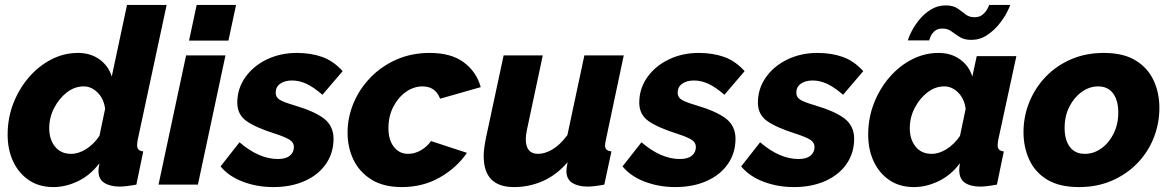

<svg xmlns="http://www.w3.org/2000/svg" viewBox="-20 -750 4758 780"><path d="M197 10Q139 10 97.5 -18Q56 -46 33.5 -94Q11 -142 11 -203Q11 -270 34 -329.5Q57 -389 97 -435.5Q137 -482 188.5 -508.5Q240 -535 297 -535Q348 -535 384.5 -508.5Q421 -482 434 -439L496 -730H657L539 -180Q537 -166 537 -159Q537 -137 562 -135L534 0Q490 8 466 8Q428 8 404 -7Q380 -22 380 -56Q380 -67 384 -87Q347 -38 297 -14Q247 10 197 10ZM269 -125Q299 -125 330 -144.5Q361 -164 384 -198L407 -308Q402 -348 377 -373.5Q352 -399 320 -399Q283 -399 251.5 -374.5Q220 -350 200 -311.5Q180 -273 180 -229Q180 -184 203.5 -154.5Q227 -125 269 -125Z M779 -730H939L908 -585H748ZM736 -525H896L784 0H624Z M1090 10Q1025 10 967.5 -11.5Q910 -33 876 -74L953 -172Q1032 -104 1109 -104Q1141 -104 1157.5 -117.5Q1174 -131 1174 -153Q1174 -171 1157 -182Q1140 -193 1100 -206Q1018 -232 981 -258.5Q944 -285 944 -333Q944 -390 976.5 -436Q1009 -482 1064 -508.5Q1119 -535 1186 -535Q1242 -535 1288 -519Q1334 -503 1372 -461L1290 -365Q1254 -396 1225 -409.5Q1196 -423 1166 -423Q1137 -423 1118.5 -410Q1100 -397 1100 -373Q1100 -355 1116 -345Q1132 -335 1173 -323Q1258 -298 1296.5 -268Q1335 -238 1335 -186Q1335 -129 1304.5 -84.5Q1274 -40 1218.5 -15Q1163 10 1090 10Z M1612 10Q1538 10 1489 -20.5Q1440 -51 1416 -101Q1392 -151 1392 -211Q1392 -273 1416 -330.5Q1440 -388 1484 -434Q1528 -480 1589.5 -507.5Q1651 -535 1726 -535Q1813 -535 1864.5 -496.5Q1916 -458 1933 -396L1768 -349Q1749 -399 1697 -399Q1661 -399 1629.5 -377Q1598 -355 1578 -316.5Q1558 -278 1558 -229Q1558 -182 1580 -153.5Q1602 -125 1638 -125Q1665 -125 1690 -139.5Q1715 -154 1731 -177L1877 -129Q1835 -68 1766.5 -29Q1698 10 1612 10Z M2068 10Q1945 10 1945 -116Q1945 -132 1947.5 -150.5Q1950 -169 1954 -189L2026 -525H2185L2121 -224Q2116 -201 2116 -185Q2116 -125 2166 -125Q2193 -125 2223.5 -142.5Q2254 -160 2285 -201L2354 -525H2514L2441 -180Q2438 -166 2438 -159Q2438 -137 2464 -135L2435 0Q2392 8 2367 8Q2329 8 2305 -7Q2281 -22 2281 -56Q2281 -66 2286 -91Q2241 -39 2185.5 -14.5Q2130 10 2068 10Z M2723 10Q2658 10 2600.5 -11.5Q2543 -33 2509 -74L2586 -172Q2665 -104 2742 -104Q2774 -104 2790.5 -117.5Q2807 -131 2807 -153Q2807 -171 2790 -182Q2773 -193 2733 -206Q2651 -232 2614 -258.5Q2577 -285 2577 -333Q2577 -390 2609.5 -436Q2642 -482 2697 -508.5Q2752 -535 2819 -535Q2875 -535 2921 -519Q2967 -503 3005 -461L2923 -365Q2887 -396 2858 -409.5Q2829 -423 2799 -423Q2770 -423 2751.5 -410Q2733 -397 2733 -373Q2733 -355 2749 -345Q2765 -335 2806 -323Q2891 -298 2929.5 -268Q2968 -238 2968 -186Q2968 -129 2937.5 -84.5Q2907 -40 2851.5 -15Q2796 10 2723 10Z M3205 10Q3140 10 3082.5 -11.5Q3025 -33 2991 -74L3068 -172Q3147 -104 3224 -104Q3256 -104 3272.5 -117.5Q3289 -131 3289 -153Q3289 -171 3272 -182Q3255 -193 3215 -206Q3133 -232 3096 -258.5Q3059 -285 3059 -333Q3059 -390 3091.5 -436Q3124 -482 3179 -508.5Q3234 -535 3301 -535Q3357 -535 3403 -519Q3449 -503 3487 -461L3405 -365Q3369 -396 3340 -409.5Q3311 -423 3281 -423Q3252 -423 3233.5 -410Q3215 -397 3215 -373Q3215 -355 3231 -345Q3247 -335 3288 -323Q3373 -298 3411.5 -268Q3450 -238 3450 -186Q3450 -129 3419.5 -84.5Q3389 -40 3333.5 -15Q3278 10 3205 10Z M3693 10Q3635 10 3593.5 -18Q3552 -46 3529.5 -94Q3507 -142 3507 -203Q3507 -270 3530 -329.5Q3553 -389 3593 -435.5Q3633 -482 3684.5 -508.5Q3736 -535 3793 -535Q3844 -535 3880.5 -508.5Q3917 -482 3930 -439L3948 -522H4109L4035 -180Q4033 -166 4033 -159Q4033 -137 4058 -135L4030 0Q3986 8 3962 8Q3923 8 3900 -7.5Q3877 -23 3877 -59Q3877 -71 3880 -87Q3843 -38 3793 -14Q3743 10 3693 10ZM3765 -125Q3795 -125 3826 -144.5Q3857 -164 3880 -198L3903 -308Q3898 -348 3873 -373.5Q3848 -399 3816 -399Q3779 -399 3747.5 -374.5Q3716 -350 3696 -311.5Q3676 -273 3676 -229Q3676 -184 3699.5 -154.5Q3723 -125 3765 -125ZM3926 -588Q3897 -588 3879 -599.5Q3861 -611 3845.5 -622.5Q3830 -634 3809 -634Q3787 -634 3775.5 -622.5Q3764 -611 3759.5 -599.5Q3755 -588 3755 -586H3668Q3671 -598 3682.5 -621Q3694 -644 3713.5 -668.5Q3733 -693 3760.5 -710.5Q3788 -728 3822 -728Q3852 -728 3869.5 -716Q3887 -704 3902 -692Q3917 -680 3939 -680Q3960 -680 3973 -691.5Q3986 -703 3992 -715.5Q3998 -728 3999 -730H4084Q4082 -722 4070.5 -699.5Q4059 -677 4038.5 -651.5Q4018 -626 3989.5 -607Q3961 -588 3926 -588Z M4364 10Q4284 10 4234.5 -20Q4185 -50 4161.5 -101Q4138 -152 4138 -213Q4138 -277 4161.5 -335Q4185 -393 4228 -438Q4271 -483 4331 -509Q4391 -535 4464 -535Q4544 -535 4593.5 -504.5Q4643 -474 4666.5 -423.5Q4690 -373 4690 -312Q4690 -248 4667 -190Q4644 -132 4600.5 -87Q4557 -42 4497 -16Q4437 10 4364 10ZM4387 -125Q4423 -125 4454 -147Q4485 -169 4504 -207Q4523 -245 4523 -293Q4523 -342 4502 -370.5Q4481 -399 4441 -399Q4406 -399 4375 -377Q4344 -355 4324.5 -317Q4305 -279 4305 -230Q4305 -182 4326 -153.5Q4347 -125 4387 -125Z"/></svg>

Font: Raleway ExtraBold
Style: Italic
Weight: 800
Italic angle: -12°
Designer: Matt McInerney, Pablo Impallari, Rodrigo Fuenzalida
Foundry: Matt McInerney, Pablo Impallari, Rodrigo Fuenzalida
Version: Version 4.026